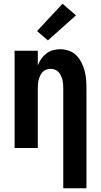

<svg xmlns="http://www.w3.org/2000/svg" viewBox="-20 -791 540 1026"><path d="M318 215V-320Q318 -332 317 -343.5Q316 -355 313 -366Q310 -377 305 -387.5Q300 -398 292 -406.5Q284 -415 273 -419Q262 -423 250 -423Q238 -423 227 -419Q216 -415 208 -406.5Q200 -398 195 -387.5Q190 -377 187 -366Q184 -355 183 -343.5Q182 -332 182 -320V0H58V-520H182V-442Q189 -460 200.5 -476.5Q212 -493 227.5 -505Q243 -517 262.5 -522.5Q282 -528 302 -528Q325 -528 348 -520Q371 -512 387.5 -495.5Q404 -479 415 -457.5Q426 -436 432 -413.5Q438 -391 440 -367.5Q442 -344 442 -320V215ZM236 -575 178 -625 314 -771 386 -709Z"/></svg>

Font: Iosevka SS04 Extrabold
Style: Regular
Weight: 800
Monospace: yes
Designer: Belleve Invis
Foundry: Belleve Invis
Version: Version 19.0.0; ttfautohint (v1.8.4)